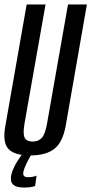

<svg xmlns="http://www.w3.org/2000/svg" viewBox="-31 -695 411 864"><path d="M104 4.5Q175.5 4.5 213.2 -25Q251 -54.5 264.5 -128L360 -675H275L181 -140.5Q172.5 -92 157.5 -75Q142.5 -58 115.5 -58Q89.5 -58 80.2 -75Q71 -92 79.5 -140.5L174 -675H89L-7 -128Q-20.5 -54.5 6.8 -25Q34 4.5 104 4.5ZM76 149Q88 149 98.5 148Q109 147 117 145Q125 143 127 142L133.5 95.5Q131.5 96.5 125 98.5Q118.5 100.5 110.8 101.5Q103 102.5 94.5 102.5Q84.5 102.5 79 98.5Q73.5 94.5 73.5 86Q73.5 75.5 80.2 59Q87 42.5 95.8 25.8Q104.5 9 110.5 0H67.5Q59 11.5 47 30.5Q35 49.5 26.5 70.5Q18 91.5 18 109Q18 125 26.2 133.8Q34.5 142.5 48 145.8Q61.5 149 76 149Z"/></svg>

Font: Anybody ExtraCondensed
Style: Italic
Weight: 400
Width: 2
Italic angle: -10°
Version: Version 1.113;gftools[0.9.25]